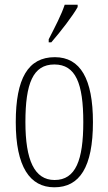

<svg xmlns="http://www.w3.org/2000/svg" viewBox="-20 -786 461 816"><path d="M187 -619V-606H198C238 -652 291 -721 310 -756V-766H255C240 -721 216 -676 187 -619ZM211 10C318 10 375 -75 375 -267C375 -450 322 -543 213 -543C99 -543 47 -452 47 -267C47 -77 107 10 211 10ZM212 -21C126 -21 88 -106 88 -267C88 -431 120 -512 211 -512C302 -512 334 -431 334 -267C334 -106 302 -21 212 -21Z"/></svg>

Font: Noto Serif Georgian ExtraCondensed ExtraLight
Style: Regular
Weight: 200
Width: 2
Designer: Monotype Design Team, Akaki Razmadze
Foundry: Google LLC
Version: Version 2.003